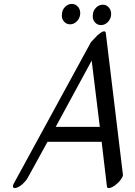

<svg xmlns="http://www.w3.org/2000/svg" viewBox="-20 -921 690 979"><path d="M295.9 -849Q296.8 -871 312.1 -886Q327.4 -901 346.4 -901Q365.4 -901 378.1 -886Q390.8 -871 388.9 -849Q386.9 -827 371.6 -812Q356.3 -797 337.3 -797Q318.3 -797 305.6 -812Q292.9 -827 295.9 -849ZM453.5 -845Q454.4 -867 469.7 -882Q485 -897 504 -897Q523 -897 535.7 -882Q548.4 -867 546.5 -845Q544.6 -823 529.3 -808Q514 -793 495 -793Q476 -793 463.3 -808Q450.6 -823 453.5 -845ZM50.8 14 443.7 -706 476.8 -741Q516.9 -776 519.7 -751L606.7 -31Q607.9 -22 596.5 -6Q585.1 10 568.5 22.5Q551.9 35 539.2 37.5Q526.5 40 525.3 31L498.3 -198Q497.3 -198 495.3 -198H222.3L121.2 -14Q112.9 1 97.1 15.5Q81.4 30 66.9 35.5Q52.4 41 47.5 34.5Q42.6 28 50.8 14ZM489 -274 447.5 -612 264 -274Z"/></svg>

Font: Kavivanar
Style: Regular
Weight: 400
Designer: Tharique Azeez
Foundry: Tharique Azeez
Version: Version 1.88